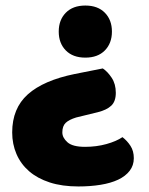

<svg xmlns="http://www.w3.org/2000/svg" viewBox="-20 -508 538 693"><path d="M351 -261Q368 -250 383 -227.5Q398 -205 398 -173Q398 -142 381.5 -126.5Q365 -111 333 -103L255 -84Q229 -76 217 -64.5Q205 -53 205 -30Q205 -11 223.5 5.5Q242 22 287 22Q328 22 364 12Q400 2 422 -13Q439 0 451 18.5Q463 37 463 63Q463 89 448 108.5Q433 128 406.5 140.5Q380 153 343 159Q306 165 263 165Q204 165 159.5 150.5Q115 136 85 110Q55 84 39.5 48Q24 12 24 -30Q24 -117 80.5 -167.5Q137 -218 250 -241ZM384 -394Q384 -352 358.5 -326Q333 -300 288 -300Q243 -300 217.5 -326Q192 -352 192 -394Q192 -436 217.5 -462Q243 -488 288 -488Q333 -488 358.5 -462Q384 -436 384 -394Z"/></svg>

Font: Baloo 2 ExtraBold
Style: Regular
Weight: 800
Designer: Sarang Kulkarni and Ek Type
Foundry: Ek Type
Version: Version 1.640;hotconv 1.0.111;makeotfexe 2.5.65597; ttfautoh